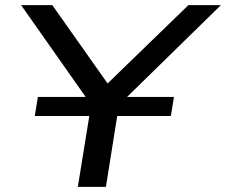

<svg xmlns="http://www.w3.org/2000/svg" viewBox="-20 -725 877 745"><path d="M282 0 340 -358 351 -294 62 -705H183L404 -392H388L711 -705H837L417 -294L448 -358L391 0ZM115 -275 127 -349H655L643 -275Z"/></svg>

Font: Nunito Sans 10pt Expanded Medium
Style: Italic
Weight: 500
Width: 7
Italic angle: -9°
Designer: Vernon Adams
Foundry: Vernon Adams
Version: Version 3.101;gftools[0.9.27]